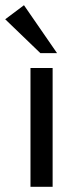

<svg xmlns="http://www.w3.org/2000/svg" viewBox="-37 -717 302 737"><path d="M80 -456H165V0H80ZM182 -513H118L-17 -643L55 -697Z"/></svg>

Font: Average Sans
Style: Regular
Weight: 400
Designer: Eduardo Rodriguez Tunni
Foundry: Eduardo Rodriguez Tunni
Version: Version 1.001